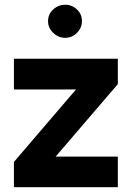

<svg xmlns="http://www.w3.org/2000/svg" viewBox="-20 -782 553 802"><path d="M38.1 -408.2H297.4L38.1 -105.5V0H472.2V-127.9H212.4L472.2 -430.7V-536.6H38.1ZM180.7 -693.8Q180.7 -665.5 202.1 -644.8Q223.6 -624 252 -624Q280.8 -624 301.5 -644.8Q322.3 -665.5 322.3 -693.8Q322.3 -722.7 301.5 -742.4Q280.8 -762.2 252 -762.2Q223.6 -762.2 202.1 -742.4Q180.7 -722.7 180.7 -693.8Z"/></svg>

Font: Estedad-FD-VF Thin
Style: Regular
Weight: 100
Designer: Amin Abedi
Version: Version 5.0